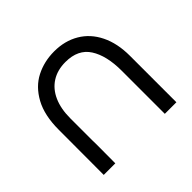

<svg xmlns="http://www.w3.org/2000/svg" viewBox="-137 -711 868 868"><g transform="rotate(-45 297.0 -277.0)"><path d="M534 -297V0H460V-275.5Q460 -372 424.2 -427.8Q388.5 -483.5 308 -483.5Q256.5 -483.5 219.5 -460Q182.5 -436.5 163 -392.5Q143.5 -348.5 143.5 -288V-146L144 -122L143.5 0H69.5L70 -288Q70 -380 102.5 -439.5Q135 -499 188.2 -526.2Q241.5 -553.5 306 -553.5Q373.5 -553.5 425.2 -523Q477 -492.5 505.5 -434.5Q534 -376.5 534 -297Z"/></g></svg>

Font: CCSD_manrope
Style: Regular
Weight: 400
Designer: Mikhail Sharanda
Foundry: Mikhail Sharanda
Version: Version 4.503